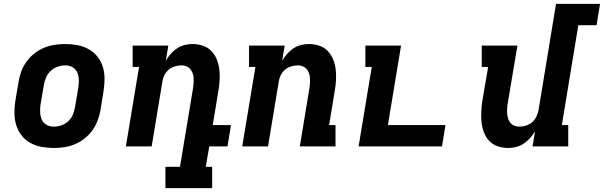

<svg xmlns="http://www.w3.org/2000/svg" viewBox="-20 -755 3114 990"><path d="M257 8Q224 8 193 2Q162 -4 136 -18.5Q110 -33 91.5 -56.5Q73 -80 64 -109Q55 -138 54.5 -170Q54 -202 59 -234L76 -334Q80 -361 90 -387.5Q100 -414 117 -437.5Q134 -461 157.5 -479.5Q181 -498 208 -509Q235 -520 262 -524Q289 -528 316 -528Q349 -528 380 -522Q411 -516 437 -501.5Q463 -487 482 -463.5Q501 -440 510 -411Q519 -382 519 -350Q519 -318 514 -286L498 -186Q493 -159 483 -132.5Q473 -106 456 -82.5Q439 -59 415.5 -40.5Q392 -22 365.5 -11Q339 0 311.5 4Q284 8 257 8ZM257 -102Q277 -102 297 -109Q317 -116 332.5 -130.5Q348 -145 356 -164.5Q364 -184 367 -204L384 -304Q387 -324 386.5 -344Q386 -364 378.5 -381.5Q371 -399 354 -408.5Q337 -418 317 -418Q297 -418 277 -411Q257 -404 241.5 -389.5Q226 -375 217.5 -355.5Q209 -336 206 -316L189 -216Q186 -196 187 -176Q188 -156 195.5 -138.5Q203 -121 220 -111.5Q237 -102 257 -102Z M1074 215H833V105H908L976 -304Q978 -317 978.5 -330Q979 -343 978 -355.5Q977 -368 972.5 -379.5Q968 -391 960 -400Q952 -409 940.5 -413.5Q929 -418 916 -418Q899 -418 881 -412.5Q863 -407 849 -395Q835 -383 827 -366Q819 -349 817 -332L762 0H629L697 -410H664V-520H848L835 -442Q846 -461 860.5 -477.5Q875 -494 893.5 -506Q912 -518 932.5 -523Q953 -528 973 -528Q1001 -528 1027 -519Q1053 -510 1070.5 -491.5Q1088 -473 1098 -448Q1108 -423 1111 -396.5Q1114 -370 1112.5 -342Q1111 -314 1106 -286L1077 -110H1171L1153 0H1059L1041 105H1074Z M1229 0 1297 -410H1264V-520H1448L1435 -442Q1446 -461 1460.5 -477.5Q1475 -494 1493.5 -506Q1512 -518 1532.5 -523Q1553 -528 1573 -528Q1601 -528 1627 -519Q1653 -510 1670.5 -491.5Q1688 -473 1698 -448Q1708 -423 1711 -396.5Q1714 -370 1712.5 -342Q1711 -314 1706 -286L1677 -110H1710V0H1526L1576 -304Q1578 -317 1578.5 -330Q1579 -343 1578 -355.5Q1577 -368 1572.5 -379.5Q1568 -391 1560 -400Q1552 -409 1540.5 -413.5Q1529 -418 1516 -418Q1499 -418 1481 -412.5Q1463 -407 1449 -395Q1435 -383 1427 -366Q1419 -349 1417 -332L1362 0Z M1829 0 1897 -410H1864V-520H2048L1980 -110H2277L2259 0Z M2600 8Q2572 8 2546 -1Q2520 -10 2502.5 -28.5Q2485 -47 2475.5 -72Q2466 -97 2463 -123.5Q2460 -150 2461.5 -178Q2463 -206 2467 -234L2497 -410H2464V-520H2648L2597 -216Q2595 -203 2594.5 -190Q2594 -177 2595.5 -164.5Q2597 -152 2601 -140.5Q2605 -129 2613 -120Q2621 -111 2633 -106.5Q2645 -102 2658 -102Q2675 -102 2692.5 -107.5Q2710 -113 2724 -125Q2738 -137 2746 -154Q2754 -171 2757 -188L2847 -735H3074L3056 -625H2962L2877 -110H2910V0H2726L2739 -78Q2727 -59 2712.5 -42.5Q2698 -26 2679.5 -14Q2661 -2 2640.5 3Q2620 8 2600 8Z"/></svg>

Font: Iosevka HT Extrabold Extended
Style: Italic
Weight: 800
Width: 7
Italic angle: -9°
Monospace: yes
Designer: Belleve Invis
Foundry: Belleve Invis
Version: Version 32.3.0; ttfautohint (v1.8.4)